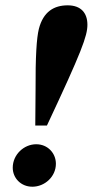

<svg xmlns="http://www.w3.org/2000/svg" viewBox="-20 -696 353 731"><path d="M114.3 -218.1H158.7C291.3 -500.5 312.8 -559.1 312.8 -601.8C312.8 -646.1 288.8 -675.7 237.7 -675.7C186.1 -675.7 144.9 -652.1 127.9 -585.8C119.3 -550.6 114.8 -481.4 115.4 -351.4L114.3 -218.1ZM28.5 -57.5C28.5 -18.4 59.3 14.9 103.2 14.9C150.2 14.9 192.8 -23.3 192.8 -72.5C192.8 -112.6 161.9 -146.8 117.9 -146.8C70.9 -146.8 28.5 -107.2 28.5 -57.5Z"/></svg>

Font: Source Serif 4 Variable
Style: Italic
Weight: 400
Italic angle: -12°
Designer: Frank Grießhammer
Foundry: Adobe Systems Incorporated
Version: Version 4.004;hotconv 1.0.116;makeotfexe 2.5.65601